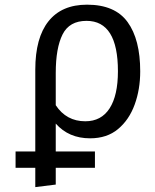

<svg xmlns="http://www.w3.org/2000/svg" viewBox="-20 -571 655 809"><path d="M45.6 67.2H128.7V-277.4Q128.7 -411.8 184.4 -481.5Q240 -551.3 346.7 -551.3Q464.6 -551.3 517.7 -477.9Q570.8 -404.6 570.8 -270.3Q570.8 -194.4 547.4 -130.3Q524.1 -66.2 477.4 -27.2Q430.8 11.8 359.5 11.8Q269.7 11.8 214.9 -50.3V67.2H380V135.9H214.9V206.7L128.7 217.4V135.9H45.6ZM344.6 -483.1Q272.3 -483.1 243.6 -425.9Q214.9 -368.7 214.9 -263.6V-127.7Q259.5 -60 339.5 -60Q406.7 -60 441.8 -114.4Q476.9 -168.7 476.9 -270.8Q476.9 -483.1 344.6 -483.1Z"/></svg>

Font: FiraCode Nerd Font
Style: Regular
Weight: 400
Designer: Carrois Corporate, Edenspiekermann AG, Nikita Prokopov
Foundry: Carrois Corporate, Edenspiekermann AG, Nikita Prokopov
Version: Version 6.002;Nerd Fonts 2.1.0